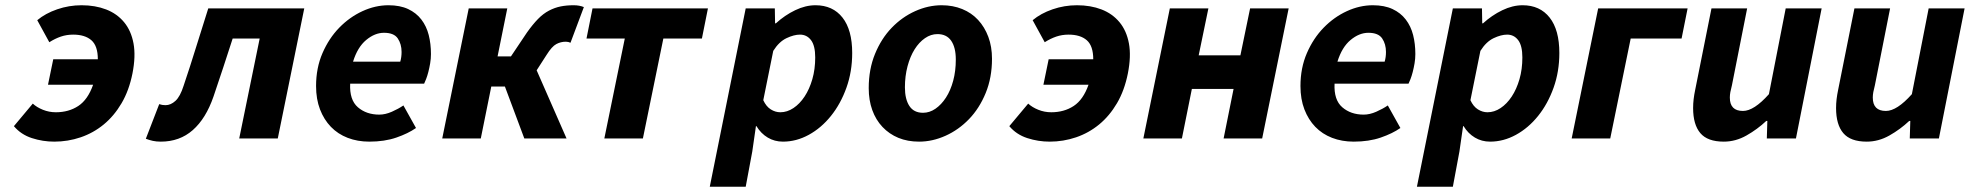

<svg xmlns="http://www.w3.org/2000/svg" viewBox="-20 -528 7526 732"><path d="M187 12Q143 12 101.5 -1.5Q60 -15 33 -47L105 -133Q120 -119 143.5 -109.5Q167 -100 193 -100Q242 -100 278.5 -124Q315 -148 335 -205H163L183 -302H353Q353 -353 328.5 -374.5Q304 -396 259 -396Q234 -396 212 -388.5Q190 -381 168 -367L122 -451Q153 -477 198 -492.5Q243 -508 291 -508Q343 -508 384.5 -492Q426 -476 453 -443.5Q480 -411 489 -362.5Q498 -314 485 -248Q472 -183 443.5 -134.5Q415 -86 375.5 -53.5Q336 -21 287.5 -4.5Q239 12 187 12Z M593 12Q576 12 562.5 9Q549 6 536 1L587 -131Q593 -129 598.5 -128Q604 -127 611 -127Q631 -127 649 -143.5Q667 -160 680 -201Q705 -275 727.5 -348Q750 -421 774 -496H1140L1039 0H892L970 -381H867Q849 -326 831 -270.5Q813 -215 794 -160Q765 -76 715 -32Q665 12 593 12Z M1185 -200Q1185 -269 1209.5 -325.5Q1234 -382 1273.5 -422.5Q1313 -463 1362 -485.5Q1411 -508 1461 -508Q1505 -508 1536 -493.5Q1567 -479 1586.5 -453.5Q1606 -428 1614.5 -394.5Q1623 -361 1623 -322Q1623 -304 1620 -286.5Q1617 -269 1613 -253.5Q1609 -238 1604.5 -226.5Q1600 -215 1597 -209H1315Q1312 -147 1344.5 -119Q1377 -91 1426 -91Q1449 -91 1474 -102Q1499 -113 1518 -126L1566 -40Q1536 -19 1491 -3.5Q1446 12 1388 12Q1343 12 1305.5 -2.5Q1268 -17 1241.5 -44.5Q1215 -72 1200 -111Q1185 -150 1185 -200ZM1506 -293Q1511 -310 1511 -330Q1511 -360 1496.5 -381.5Q1482 -403 1444 -403Q1409 -403 1376 -375.5Q1343 -348 1326 -293Z M1666 0 1767 -496H1914L1877 -313H1928L1989 -404Q2011 -435 2031 -455.5Q2051 -476 2073 -487.5Q2095 -499 2117.5 -503.5Q2140 -508 2167 -508Q2189 -508 2206 -501L2155 -365Q2151 -367 2146.5 -368Q2142 -369 2137 -369Q2118 -369 2101 -360Q2084 -351 2064 -319L2026 -260L2140 0H1979L1905 -198H1853L1813 0Z M2284 0 2362 -381H2216L2239 -496H2679L2656 -381H2509L2431 0Z M2848 50 2823 184H2686L2823 -496H2934L2935 -439H2938Q2972 -470 3011.5 -489Q3051 -508 3089 -508Q3155 -508 3192 -461Q3229 -414 3229 -326Q3229 -255 3207 -193.5Q3185 -132 3148 -86Q3111 -40 3063.5 -14Q3016 12 2965 12Q2933 12 2907 -3.5Q2881 -19 2864 -47H2862ZM3030 -396Q3007 -396 2978.5 -382.5Q2950 -369 2928 -334L2890 -146Q2901 -122 2918.5 -111Q2936 -100 2955 -100Q2981 -100 3005 -116Q3029 -132 3047.5 -160Q3066 -188 3077 -226Q3088 -264 3088 -309Q3088 -354 3072 -375Q3056 -396 3030 -396Z M3484 12Q3440 12 3405 -2.5Q3370 -17 3344.5 -44Q3319 -71 3305.5 -108.5Q3292 -146 3292 -192Q3292 -264 3316 -322.5Q3340 -381 3379.5 -422Q3419 -463 3469 -485.5Q3519 -508 3570 -508Q3613 -508 3648.5 -493.5Q3684 -479 3709 -452Q3734 -425 3748 -387.5Q3762 -350 3762 -304Q3762 -232 3738 -173.5Q3714 -115 3674.5 -74Q3635 -33 3585 -10.5Q3535 12 3484 12ZM3554 -398Q3529 -398 3506.5 -382.5Q3484 -367 3467 -340Q3450 -313 3440 -275.5Q3430 -238 3430 -195Q3430 -150 3447 -124Q3464 -98 3499 -98Q3524 -98 3546.5 -113.5Q3569 -129 3586.5 -156Q3604 -183 3614 -220Q3624 -257 3624 -301Q3624 -347 3606.5 -372.5Q3589 -398 3554 -398Z M3982 12Q3938 12 3896.5 -1.5Q3855 -15 3828 -47L3900 -133Q3915 -119 3938.5 -109.5Q3962 -100 3988 -100Q4037 -100 4073.5 -124Q4110 -148 4130 -205H3958L3978 -302H4148Q4148 -353 4123.5 -374.5Q4099 -396 4054 -396Q4029 -396 4007 -388.5Q3985 -381 3963 -367L3917 -451Q3948 -477 3993 -492.5Q4038 -508 4086 -508Q4138 -508 4179.5 -492Q4221 -476 4248 -443.5Q4275 -411 4284 -362.5Q4293 -314 4280 -248Q4267 -183 4238.5 -134.5Q4210 -86 4170.5 -53.5Q4131 -21 4082.5 -4.5Q4034 12 3982 12Z M4339 0 4440 -496H4587L4550 -317H4709L4746 -496H4893L4792 0H4645L4683 -189H4524L4486 0Z M4938 -200Q4938 -269 4962.5 -325.5Q4987 -382 5026.5 -422.5Q5066 -463 5115 -485.5Q5164 -508 5214 -508Q5258 -508 5289 -493.5Q5320 -479 5339.5 -453.5Q5359 -428 5367.5 -394.5Q5376 -361 5376 -322Q5376 -304 5373 -286.5Q5370 -269 5366 -253.5Q5362 -238 5357.5 -226.5Q5353 -215 5350 -209H5068Q5065 -147 5097.5 -119Q5130 -91 5179 -91Q5202 -91 5227 -102Q5252 -113 5271 -126L5319 -40Q5289 -19 5244 -3.5Q5199 12 5141 12Q5096 12 5058.5 -2.5Q5021 -17 4994.5 -44.5Q4968 -72 4953 -111Q4938 -150 4938 -200ZM5259 -293Q5264 -310 5264 -330Q5264 -360 5249.5 -381.5Q5235 -403 5197 -403Q5162 -403 5129 -375.5Q5096 -348 5079 -293Z M5544 50 5519 184H5382L5519 -496H5630L5631 -439H5634Q5668 -470 5707.5 -489Q5747 -508 5785 -508Q5851 -508 5888 -461Q5925 -414 5925 -326Q5925 -255 5903 -193.5Q5881 -132 5844 -86Q5807 -40 5759.5 -14Q5712 12 5661 12Q5629 12 5603 -3.5Q5577 -19 5560 -47H5558ZM5726 -396Q5703 -396 5674.5 -382.5Q5646 -369 5624 -334L5586 -146Q5597 -122 5614.5 -111Q5632 -100 5651 -100Q5677 -100 5701 -116Q5725 -132 5743.5 -160Q5762 -188 5773 -226Q5784 -264 5784 -309Q5784 -354 5768 -375Q5752 -396 5726 -396Z M5972 0 6073 -496H6414L6391 -381H6197L6119 0Z M6827 0H6716L6718 -67H6714Q6680 -35 6638.5 -11.5Q6597 12 6552 12Q6490 12 6462.5 -20.5Q6435 -53 6435 -116Q6435 -133 6437 -150Q6439 -167 6443 -186L6505 -496H6641L6583 -203Q6579 -188 6577 -177Q6575 -166 6575 -156Q6575 -105 6625 -105Q6667 -105 6724 -169L6788 -496H6925Z M7372 0H7261L7263 -67H7259Q7225 -35 7183.5 -11.5Q7142 12 7097 12Q7035 12 7007.5 -20.5Q6980 -53 6980 -116Q6980 -133 6982 -150Q6984 -167 6988 -186L7050 -496H7186L7128 -203Q7124 -188 7122 -177Q7120 -166 7120 -156Q7120 -105 7170 -105Q7212 -105 7269 -169L7333 -496H7470Z"/></svg>

Font: mr_Source Sans Pro
Style: Bold Italic
Weight: 700
Italic angle: -11°
Designer: Paul D. Hunt
Foundry: Adobe Systems Incorporated
Version: Version 1.036;July 10, 2024;FontCreator 11.5.0.2430 64-bit